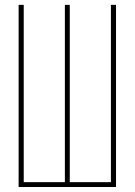

<svg xmlns="http://www.w3.org/2000/svg" viewBox="-20 -750 540 770"><path d="M54.7 0V-730.5H75.2V-19.5H240.2V-730.5H259.8V-19.5H424.8V-730.5H445.3V0Z"/></svg>

Font: Mgen+ 1m thin
Style: Regular
Weight: 100
Designer: [Source Han Sans]
Ryoko NISHIZUKA  (kana & ideographs); Paul D. Hunt (Latin, Greek & Cyrillic); Wenlong ZHANG  (bopomofo
Version: Version 1.059.20150602